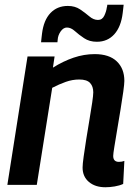

<svg xmlns="http://www.w3.org/2000/svg" viewBox="-20 -779 577 809"><path d="M96 -541H210L203 -494Q246 -521 290 -536Q334 -551 379 -551Q440 -551 472 -520.5Q504 -490 504 -438Q504 -426 499.5 -393Q495 -360 488 -318Q481 -276 474 -234Q467 -192 462 -161.5Q457 -131 457 -122Q457 -97 481 -97Q494 -97 504 -101L499 -4Q484 3 463.5 6.5Q443 10 424 10Q381 10 354.5 -12.5Q328 -35 328 -73Q328 -87 332.5 -119.5Q337 -152 343.5 -193Q350 -234 357 -275Q364 -316 368.5 -347Q373 -378 373 -390Q373 -415 359.5 -429.5Q346 -444 314 -444Q285 -444 257 -434Q229 -424 200 -409L135 0H11ZM153 -601Q154 -611 155 -620Q156 -629 157 -637Q164 -694 192.5 -724Q221 -754 266 -754Q296 -754 317.5 -739.5Q339 -725 356.5 -710Q374 -695 393 -695Q411 -695 419.5 -713Q428 -731 430 -747Q432 -753 432 -759H501Q500 -750 499 -741Q498 -732 497 -724Q490 -666 461.5 -634.5Q433 -603 388 -603Q357 -603 334.5 -618Q312 -633 295.5 -648Q279 -663 262 -663Q247 -663 235.5 -646.5Q224 -630 223 -611Q222 -607 222 -601Z"/></svg>

Font: Georama SemiBold
Style: Italic
Weight: 600
Italic angle: -9°
Designer: Jean-Baptiste Levee
Foundry: Production Type
Version: Version 1.000